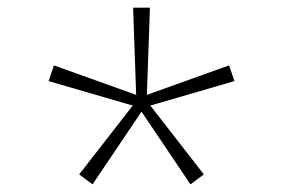

<svg xmlns="http://www.w3.org/2000/svg" viewBox="-20 -609 740 502"><path d="M222 -127 187 -153 327 -333 107 -397 121 -438 336 -361 328 -589H372L364 -361L579 -438L593 -397L373 -333L513 -153L478 -127L350 -317Z"/></svg>

Font: Martian Mono Thin
Style: Regular
Weight: 100
Monospace: yes
Designer: Roman Shamin
Foundry: Evil Martians
Version: Version 1.000; ttfautohint (v1.8.4.7-5d5b)